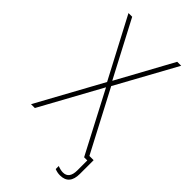

<svg xmlns="http://www.w3.org/2000/svg" viewBox="-264 -791 1028 1028"><g transform="rotate(45 250.0 -277.0)"><path d="M35 0 239 -372 59 -714H87L254 -396L428 -714H458L270 -372L452 -25H484V79Q484 160 414 160Q403 160 393.5 158Q384 156 374 152V129Q397 138 414 138Q461 138 461 75V0H437L255 -348L64 0Z"/></g></svg>

Font: Noto Sans Mono ExtraCondensed Thin
Style: Regular
Weight: 100
Width: 2
Designer: Monotype Design Team
Foundry: Monotype Imaging Inc.
Version: Version 2.014; ttfautohint (v1.8.4.7-5d5b)